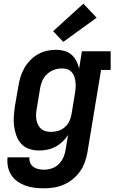

<svg xmlns="http://www.w3.org/2000/svg" viewBox="-20 -808 640 1041"><path d="M220 213Q194 213 168 210Q142 207 118.5 198.5Q95 190 75 176Q55 162 41.5 141.5Q28 121 23 96Q18 71 21 45H140Q138 61 144 75Q150 89 162 97.5Q174 106 189 109Q204 112 220 112Q241 112 262.5 104.5Q284 97 300 80.5Q316 64 324.5 43.5Q333 23 336 2L349 -76Q336 -56 318.5 -39.5Q301 -23 280 -12Q259 -1 236.5 3.5Q214 8 192 8Q164 8 138.5 -0.5Q113 -9 95.5 -28Q78 -47 69 -72Q60 -97 56.5 -123.5Q53 -150 55 -177.5Q57 -205 61 -233L80 -343Q84 -368 91.5 -392Q99 -416 112 -439Q125 -462 144 -481.5Q163 -501 186 -514Q209 -527 234 -532.5Q259 -538 284 -538Q307 -538 329 -532Q351 -526 367.5 -511.5Q384 -497 394 -477.5Q404 -458 409 -436L424 -530H580V-429H528L454 18Q449 45 440 71Q431 97 414.5 120.5Q398 144 375.5 162.5Q353 181 327 192.5Q301 204 273.5 208.5Q246 213 220 213ZM257 -93Q277 -93 296.5 -99Q316 -105 332 -119Q348 -133 356.5 -152Q365 -171 368 -190L386 -300Q389 -316 390 -331.5Q391 -347 389.5 -362Q388 -377 383.5 -391Q379 -405 369.5 -416Q360 -427 346 -432Q332 -437 317 -437Q295 -437 273.5 -429.5Q252 -422 235 -406Q218 -390 209 -369Q200 -348 197 -327L179 -217Q176 -202 175.5 -187Q175 -172 177.5 -158Q180 -144 186.5 -131Q193 -118 203.5 -109Q214 -100 228 -96.5Q242 -93 257 -93ZM323 -581 268 -639 432 -788 504 -712Z"/></svg>

Font: Iosevka Slab Extended
Style: Bold Italic
Weight: 700
Width: 7
Italic angle: -9°
Monospace: yes
Designer: Belleve Invis
Foundry: Belleve Invis
Version: Version 11.1.0; ttfautohint (v1.8.3)